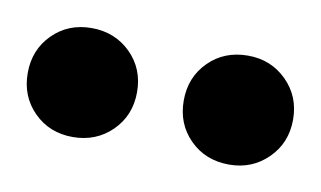

<svg xmlns="http://www.w3.org/2000/svg" viewBox="-53 -965 406 243"><g transform="rotate(10 150.5 -843.0)"><path d="M250.5 -773Q220 -773 200 -793Q180 -813 180 -843Q180 -873 200 -893Q220 -913 250.5 -913Q280 -913 300.2 -893Q320.5 -873 320.5 -843Q320.5 -813 300.2 -793Q280 -773 250.5 -773ZM49.5 -773Q19.5 -773 -0.5 -793Q-20.5 -813 -20.5 -843Q-20.5 -873 -0.5 -893Q19.5 -913 49.5 -913Q79.5 -913 99.8 -893Q120 -873 120 -843Q120 -813 99.8 -793Q79.5 -773 49.5 -773Z"/></g></svg>

Font: Undotted
Style: Bold
Weight: 700
Designer: Delve Withrington, Dave Bailey, Thomas Jockin
Foundry: Delve Fonts LLC
Version: Version 4.000